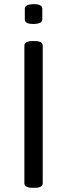

<svg xmlns="http://www.w3.org/2000/svg" viewBox="-20 -899 322 921"><path d="M143 -879C111 -879 99 -870 99 -857V-806C99 -792 111 -784 139 -784C171 -784 183 -793 183 -806V-857C183 -871 171 -879 143 -879ZM145 -702H137C109 -702 97 -694 97 -680V-20C97 -6 109 2 137 2H145C173 2 185 -6 185 -20V-680C185 -694 173 -702 145 -702Z"/></svg>

Font: Asap
Style: Regular
Weight: 400
Designer: Pablo Cosgaya
Foundry: Pablo Cosgaya
Version: Version 1.007;PS 001.007;hotconv 1.0.70;makeotf.lib2.5.58329